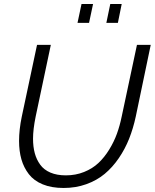

<svg xmlns="http://www.w3.org/2000/svg" viewBox="-20 -934 773 959"><path d="M367.2 -819.8 387.2 -914.1H444.8L424.8 -819.8ZM511.2 -819.8 530.8 -914.1H587.9L568.8 -819.8ZM75.2 -230Q75.2 -286.6 88.9 -352.1L165 -710H233.9L158.2 -352.1Q145 -287.6 145 -241.2Q145 -201.2 153.6 -169.2Q162.1 -137.2 180.7 -111.6Q199.2 -85.9 231.7 -72Q264.2 -58.1 309.1 -58.1Q357.9 -58.1 399.9 -75Q441.9 -91.8 471.7 -119.9Q501.5 -147.9 525.4 -186.8Q549.3 -225.6 564 -266.1Q578.6 -306.6 587.9 -352.1L664.1 -710H732.9L658.2 -352.1Q645.5 -293 625 -241.2Q604.5 -189.5 573.2 -143.8Q542 -98.1 502.7 -65.4Q463.4 -32.7 410.9 -13.9Q358.4 4.9 297.9 4.9Q237.3 4.9 193.4 -13.2Q149.4 -31.2 124 -64.2Q98.6 -97.2 86.9 -138.2Q75.2 -179.2 75.2 -230Z"/></svg>

Font: Rawline
Style: Italic
Weight: 400
Italic angle: -12°
Designer: Matt McInerney, Pablo Impallari, Rodrigo Fuenzalida
Foundry: Matt McInerney, Pablo Impallari, Rodrigo Fuenzalida
Version: Version 4.020;PS 004.020;hotconv 1.0.88;makeotf.lib2.5.64775